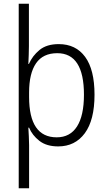

<svg xmlns="http://www.w3.org/2000/svg" viewBox="-20 -780 582 1036"><path d="M490 -269Q490 -132 437.5 -61Q385 10 294 10Q231 10 192.5 -20Q154 -50 137 -91H133Q134 -71 135.5 -45Q137 -19 137 3V236H81V-760H136V-531Q136 -511 135 -483.5Q134 -456 133 -435H136Q155 -479 193.5 -510.5Q232 -542 297 -542Q389 -542 439.5 -473Q490 -404 490 -269ZM433 -269Q433 -493 289 -493Q212 -493 174.5 -438.5Q137 -384 137 -281V-257Q137 -39 286 -39Q358 -39 395.5 -97.5Q433 -156 433 -269Z"/></svg>

Font: Noto Sans Arabic SemCond Light
Style: Regular
Weight: 300
Width: 4
Designer: Monotype Design Team, Nadine Chahine, Nizar Qandah and Khaled Hosny
Foundry: Monotype Imaging Inc.
Version: Version 2.012; ttfautohint (v1.8.4.7-5d5b)